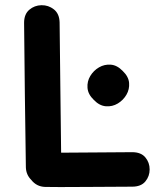

<svg xmlns="http://www.w3.org/2000/svg" viewBox="-20 -735 616 757"><path d="M158 2Q191 3 330 2Q468 1 501 1Q536 1 553 -19.5Q570 -40 570 -67Q570 -94 553 -114.5Q536 -135 501 -135Q457 -135 364 -134Q270 -133 221 -133L218 -385L215 -647Q214 -681 192.5 -698Q171 -715 143.5 -714.5Q116 -714 95.5 -696.5Q75 -679 75 -645L78 -364Q81 -177 82 -75Q83 -46 103 -26Q124 1 158 2ZM464 -455Q442 -478 417 -480Q392 -482 370.5 -469.5Q349 -457 336 -435.5Q323 -414 325 -388.5Q327 -363 350 -341Q372 -318 397.5 -316Q423 -314 444.5 -327Q466 -340 478.5 -361.5Q491 -383 489 -408Q487 -433 464 -455Z"/></svg>

Font: Balsamiq Sans
Style: Bold
Weight: 700
Designer: Michael Angeles
Foundry: Balsamiq SRL
Version: Version 1.020; ttfautohint (v1.8.4.7-5d5b);gftools[0.9.26]